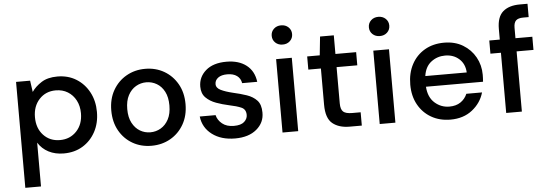

<svg xmlns="http://www.w3.org/2000/svg" viewBox="-56 -896 3703 1293"><g transform="rotate(-5 1795.5 -250.0)"><path d="M67 220V-496H162L173 -419Q197 -454 239 -481Q281 -508 347 -508Q419 -508 474 -474Q529 -440 560.5 -381Q592 -322 592 -247Q592 -172 560.5 -113.5Q529 -55 474 -21.5Q419 12 346 12Q288 12 243.5 -11Q199 -34 173 -76V220ZM328 -80Q396 -80 440 -126.5Q484 -173 484 -248Q484 -297 464 -335Q444 -373 409 -394.5Q374 -416 328 -416Q260 -416 216.5 -369Q173 -322 173 -248Q173 -173 216.5 -126.5Q260 -80 328 -80Z M939 12Q868 12 811.5 -20.5Q755 -53 722 -111.5Q689 -170 689 -248Q689 -326 722.5 -384.5Q756 -443 813 -475.5Q870 -508 940 -508Q1011 -508 1067.5 -475.5Q1124 -443 1157.5 -384.5Q1191 -326 1191 -248Q1191 -170 1157.5 -111.5Q1124 -53 1067 -20.5Q1010 12 939 12ZM939 -79Q977 -79 1009.5 -98Q1042 -117 1062 -154.5Q1082 -192 1082 -248Q1082 -304 1062.5 -341.5Q1043 -379 1010.5 -398Q978 -417 940 -417Q902 -417 869.5 -398Q837 -379 817 -341.5Q797 -304 797 -248Q797 -192 817 -154.5Q837 -117 869 -98Q901 -79 939 -79Z M1504 12Q1410 12 1349 -34Q1288 -80 1279 -156H1386Q1394 -122 1424 -97.5Q1454 -73 1503 -73Q1551 -73 1573 -93Q1595 -113 1595 -139Q1595 -177 1564.5 -190.5Q1534 -204 1480 -215Q1438 -224 1396.5 -239Q1355 -254 1327.5 -281.5Q1300 -309 1300 -356Q1300 -421 1350 -464.5Q1400 -508 1490 -508Q1573 -508 1624.5 -468Q1676 -428 1685 -355H1583Q1578 -387 1553.5 -405Q1529 -423 1488 -423Q1448 -423 1426 -406.5Q1404 -390 1404 -364Q1404 -338 1434.5 -323Q1465 -308 1515 -296Q1565 -285 1607.5 -270.5Q1650 -256 1676 -228Q1702 -200 1702 -146Q1703 -78 1649.5 -33Q1596 12 1504 12Z M1878 -590Q1848 -590 1828.5 -608.5Q1809 -627 1809 -655Q1809 -683 1828.5 -701.5Q1848 -720 1878 -720Q1908 -720 1927.5 -701.5Q1947 -683 1947 -655Q1947 -627 1927.5 -608.5Q1908 -590 1878 -590ZM1825 0V-496H1931V0Z M2279 0Q2206 0 2163 -35.5Q2120 -71 2120 -162V-407H2035V-496H2120L2133 -622H2226V-496H2366V-407H2226V-162Q2226 -121 2243.5 -105.5Q2261 -90 2304 -90H2361V0Z M2535 -590Q2505 -590 2485.5 -608.5Q2466 -627 2466 -655Q2466 -683 2485.5 -701.5Q2505 -720 2535 -720Q2565 -720 2584.5 -701.5Q2604 -683 2604 -655Q2604 -627 2584.5 -608.5Q2565 -590 2535 -590ZM2482 0V-496H2588V0Z M2960 12Q2887 12 2830.5 -20.5Q2774 -53 2742 -111Q2710 -169 2710 -246Q2710 -324 2741.5 -383Q2773 -442 2829.5 -475Q2886 -508 2961 -508Q3034 -508 3088 -475.5Q3142 -443 3172 -389Q3202 -335 3202 -270Q3202 -260 3201.5 -248.5Q3201 -237 3200 -223H2814Q2819 -151 2861.5 -113.5Q2904 -76 2960 -76Q3005 -76 3035.5 -96.5Q3066 -117 3081 -152H3187Q3167 -82 3107.5 -35Q3048 12 2960 12ZM2960 -421Q2907 -421 2866 -389.5Q2825 -358 2816 -295H3096Q3093 -353 3055 -387Q3017 -421 2960 -421Z M3337 0V-407H3266V-496H3337V-568Q3337 -649 3377.5 -684.5Q3418 -720 3492 -720H3544V-630H3508Q3473 -630 3458 -615.5Q3443 -601 3443 -567V-496H3557V-407H3443V0Z"/></g></svg>

Font: DeepMind Sans Medium
Style: Regular
Weight: 500
Designer: Jonny Pinhorn / Modifications: Colophon Foundry
Foundry: Colophon Foundry
Version: Version 1.002; ttfautohint (v1.8.2)